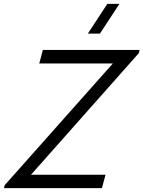

<svg xmlns="http://www.w3.org/2000/svg" viewBox="-99 -980 747 1000"><path d="M421.6 -805 523.1 -960H460.1L358.6 -805ZM-78.6 0H431.9L450.6 -70H62.6L623.8 -703L628.3 -720H124.3L105.4 -649.5H488.9L-74.5 -15.5Z"/></svg>

Font: Manrope
Style: RegularItalic
Weight: 400
Italic angle: -15°
Designer: Mikhail Sharanda
Foundry: Mikhail Sharanda
Version: Version 4.502;hotconv 1.0.109;makeotfexe 2.5.65596